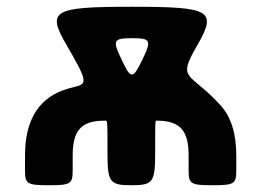

<svg xmlns="http://www.w3.org/2000/svg" viewBox="-20 -548 773 568"><path d="M538 -88V-44C538 -4 544 0 609 0C673 0 679 -4 679 -44V-88C679 -154 663 -203 632 -237C541 -337 502 -308 563 -413C623 -517 605 -528 370 -528C135 -528 117 -517 178 -413C238 -309 240 -300 201 -291C188 -288 175 -284 164 -280C91 -252 54 -188 54 -88V-44C54 -4 60 0 125 0C189 0 195 -4 195 -44V-88C195 -159 218 -191 288 -191H293C298 -191 298 -182 298 -96C298 -9 304 0 369 0C433 0 439 -9 439 -96C439 -182 439 -191 442 -191H445C515 -191 538 -159 538 -88ZM340 -371C312 -429 315 -435 371 -435C426 -435 429 -429 401 -371C373 -313 367 -313 340 -371Z"/></svg>

Font: Asimov Print
Style: A
Weight: 500
Designer: Google
Version: Version 2.000980: 2014